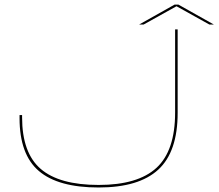

<svg xmlns="http://www.w3.org/2000/svg" viewBox="-20 -802 948 830"><path d="M406.5 8.5Q231.5 8.5 148 -62.8Q64.5 -134 64.5 -291.5V-304.5H75.5V-295Q75.5 -141 156 -71.8Q236.5 -2.5 406.5 -2.5Q576 -2.5 656.5 -76.5Q737 -150.5 737 -315.5V-675H748V-314.5Q748 -145.5 664 -68.5Q580 8.5 406.5 8.5ZM581.5 -696 734.5 -782H751.5L904.5 -696H885L743 -775L601 -696Z"/></svg>

Font: Anybody UltraExpanded Thin
Style: Regular
Weight: 100
Width: 9
Designer: Tyler Finck
Foundry: Etcetera Type Company
Version: Version 1.010; ttfautohint (v1.8.3) -l 8 -r 50 -G 200 -x 14 